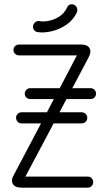

<svg xmlns="http://www.w3.org/2000/svg" viewBox="-20 -864 498 884"><path d="M79 -296Q68 -296 61 -303.5Q54 -311 54 -322Q54 -332 61 -339.5Q68 -347 79 -347H196L228 -408H119Q109 -408 101.5 -415Q94 -422 94 -433Q94 -443 101.5 -450.5Q109 -458 119 -458H255L334 -609H68Q57 -609 49.5 -616Q42 -623 42 -634Q42 -645 49.5 -652Q57 -659 68 -659H352Q383 -659 392.5 -642Q402 -625 387 -598L313 -458H397Q408 -458 415 -450.5Q422 -443 422 -433Q422 -422 415 -415Q408 -408 397 -408H286L254 -347H356Q367 -347 374.5 -339.5Q382 -332 382 -322Q382 -311 374.5 -303.5Q367 -296 356 -296H227L97 -51H384Q395 -51 402 -43.5Q409 -36 409 -25Q409 -15 402 -7.5Q395 0 384 0H79Q49 0 39 -17.5Q29 -35 45 -61L169 -296ZM288 -828Q295 -846 314 -844Q324 -843 330.5 -834.5Q337 -826 336 -816Q336 -812 335 -809Q318 -772 285.5 -750Q253 -728 217.5 -720Q182 -712 155 -716Q144 -717 137.5 -725Q131 -733 132 -744Q134 -755 142 -761.5Q150 -768 160 -767Q181 -763 206.5 -768.5Q232 -774 254 -788.5Q276 -803 288 -828Z"/></svg>

Font: Libertine Sup
Style: Regular
Weight: 400
Designer: Bastien Sozeau
Foundry: NBR — Bastien Sozeau
Version: Version 2.003; ttfautohint (v1.8.4.7-5d5b);gftools[0.9.33]